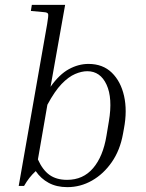

<svg xmlns="http://www.w3.org/2000/svg" viewBox="-20 -760 600 790"><path d="M486 -209Q474 -142 440 -93Q406 -44 358.5 -17Q311 10 257 10Q213 10 180.5 -7.5Q148 -25 127 -56Q112 -42 101 -28Q90 -14 79 5H57L174 -661Q180 -696 178 -702.5Q176 -709 161 -710L107 -715L111 -740H248L188 -403Q224 -454 263.5 -475.5Q303 -497 344 -497Q403 -497 440 -461Q477 -425 490.5 -365Q504 -305 490 -231ZM339 -467Q316 -467 289 -455.5Q262 -444 233.5 -414.5Q205 -385 175 -329L136 -104Q155 -61 183.5 -40.5Q212 -20 256 -20Q322 -20 363 -68Q404 -116 418 -201L428 -261Q444 -356 418.5 -411.5Q393 -467 339 -467Z"/></svg>

Font: Inria Serif Light
Style: Italic
Weight: 300
Italic angle: -10°
Designer: Black Foundry Team
Foundry: Black Foundry
Version: Version 1.000; ttfautohint (v1.8.3)